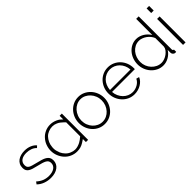

<svg xmlns="http://www.w3.org/2000/svg" viewBox="153 -1719 2718 2718"><g transform="rotate(-45 1512.0 -360.0)"><path d="M243 10Q183 10 128 -10Q73 -30 32 -70L57 -104Q99 -66 144 -48Q189 -30 243 -30Q311 -30 352.5 -58.5Q394 -87 394 -138Q394 -162 383.5 -178.5Q373 -195 352 -206.5Q331 -218 300 -227Q269 -236 228 -246Q184 -256 151.5 -266Q119 -276 98 -290Q77 -304 66.5 -324Q56 -344 56 -375Q56 -414 71 -443Q86 -472 112.5 -491Q139 -510 173.5 -519.5Q208 -529 247 -529Q308 -529 355 -508.5Q402 -488 428 -456L400 -429Q374 -459 332.5 -474Q291 -489 244 -489Q215 -489 189.5 -483Q164 -477 145 -464Q126 -451 115 -430.5Q104 -410 104 -382Q104 -359 111.5 -345Q119 -331 135.5 -321Q152 -311 178 -303.5Q204 -296 240 -287Q289 -275 327 -264Q365 -253 390.5 -237Q416 -221 429.5 -199Q443 -177 443 -143Q443 -73 388.5 -31.5Q334 10 243 10Z M950 -526H994V0H950V-61Q934 -49 901 -29Q871 -10 839 -1Q806 8 769 8Q715 8 666 -14Q619 -35 584 -73Q551 -109 530 -160Q510 -209 510 -265Q510 -317 530 -369Q548 -416 584 -455Q616 -491 665 -513Q711 -534 766 -534Q817 -534 868 -512Q898 -498 912 -487Q945 -457 950 -453ZM873 -60Q912 -81 950 -115V-395Q925 -421 890 -450Q869 -467 844 -477Q809 -493 771 -493Q769 -493 767 -493Q727 -493 689 -477Q653 -463 626 -434.5Q599 -406 582 -368Q566 -333 562 -284Q561 -272 561 -261Q561 -235 566 -215Q577 -175 584 -159Q601 -122 629 -93Q656 -64 693 -49Q732 -32 767 -32Q769 -32 771 -32Q796 -32 823 -40Q852 -49 873 -60Z M1323 10Q1268 10 1221.5 -11.5Q1175 -33 1141 -70Q1107 -107 1088 -156Q1069 -205 1069 -259Q1069 -314 1088.5 -363Q1108 -412 1142 -449Q1176 -486 1222.5 -507.5Q1269 -529 1323 -529Q1377 -529 1423 -507.5Q1469 -486 1503.5 -449Q1538 -412 1557.5 -363Q1577 -314 1577 -259Q1577 -205 1557.5 -156Q1538 -107 1504 -70Q1470 -33 1423.5 -11.5Q1377 10 1323 10ZM1119 -257Q1119 -211 1135 -170.5Q1151 -130 1178.5 -100Q1206 -70 1243 -52.5Q1280 -35 1322 -35Q1364 -35 1401 -52.5Q1438 -70 1466 -101Q1494 -132 1510 -172.5Q1526 -213 1526 -260Q1526 -306 1510 -346.5Q1494 -387 1466 -417.5Q1438 -448 1401.5 -466Q1365 -484 1323 -484Q1281 -484 1244 -466Q1207 -448 1179.5 -417Q1152 -386 1135.5 -344.5Q1119 -303 1119 -257Z M1918 10Q1863 10 1816 -11.5Q1769 -33 1734.5 -70.5Q1700 -108 1680.5 -157Q1661 -206 1661 -262Q1661 -317 1680.5 -365.5Q1700 -414 1734 -450.5Q1768 -487 1814.5 -508Q1861 -529 1915 -529Q1970 -529 2017 -507.5Q2064 -486 2098 -449.5Q2132 -413 2151 -364.5Q2170 -316 2170 -262Q2170 -257 2170 -249.5Q2170 -242 2169 -240H1713Q1716 -195 1734 -156.5Q1752 -118 1779.5 -90Q1807 -62 1843 -46Q1879 -30 1920 -30Q1947 -30 1973 -37.5Q1999 -45 2021.5 -58Q2044 -71 2061.5 -89.5Q2079 -108 2089 -130L2133 -118Q2122 -90 2100.5 -66.5Q2079 -43 2050.5 -26Q2022 -9 1988 0.5Q1954 10 1918 10ZM2122 -280Q2119 -326 2101.5 -364Q2084 -402 2056.5 -429.5Q2029 -457 1993 -472.5Q1957 -488 1916 -488Q1875 -488 1839 -472.5Q1803 -457 1775.5 -429.5Q1748 -402 1731.5 -363.5Q1715 -325 1712 -280Z M2494 10Q2440 10 2394 -12.5Q2348 -35 2314.5 -72.5Q2281 -110 2262.5 -158.5Q2244 -207 2244 -259Q2244 -313 2262 -362Q2280 -411 2312 -448Q2344 -485 2387.5 -507Q2431 -529 2483 -529Q2517 -529 2547 -519Q2577 -509 2603 -492.5Q2629 -476 2650 -454Q2671 -432 2686 -407V-730H2736V-70Q2736 -45 2757 -45V0Q2751 1 2747 1.5Q2743 2 2739 2Q2719 2 2705 -13.5Q2691 -29 2691 -46V-104Q2659 -52 2605.5 -21Q2552 10 2494 10ZM2503 -35Q2530 -35 2561 -46Q2592 -57 2618.5 -76.5Q2645 -96 2664 -121Q2683 -146 2686 -175V-346Q2675 -374 2654.5 -399.5Q2634 -425 2608 -443.5Q2582 -462 2552 -473Q2522 -484 2494 -484Q2449 -484 2412 -464.5Q2375 -445 2349 -413.5Q2323 -382 2309 -341.5Q2295 -301 2295 -258Q2295 -213 2311 -173Q2327 -133 2355.5 -102Q2384 -71 2421.5 -53Q2459 -35 2503 -35Z M2895 0V-520H2945V0ZM2895 -638V-730H2945V-638Z"/></g></svg>

Font: Oxford Sans
Style: Regular
Weight: 300
Designer: Matt McInerney, Pablo Impallari, Rodrigo Fuenzalida
Foundry: Matt McInerney, Pablo Impallari, Rodrigo Fuenzalida
Version: Version 3.000g; ttfautohint (v1.5) -l 8 -r 28 -G 28 -x 14 -D